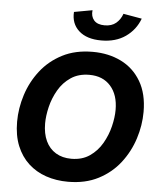

<svg xmlns="http://www.w3.org/2000/svg" viewBox="-62 -997 872 1063"><g transform="rotate(5 374.0 -466.0)"><path d="M355.5 12.7Q289.6 12.7 233.2 -6.6Q176.8 -25.9 135 -64.5Q93.3 -103 69.8 -160.4Q46.4 -217.8 46.4 -294.4Q46.4 -369.1 70.3 -443.8Q94.2 -518.6 142.1 -580.1Q189.9 -641.6 262 -678.7Q334 -715.8 430.2 -715.8Q518.6 -715.8 588.4 -681.4Q658.2 -647 698.7 -578.4Q739.3 -509.8 739.3 -408.7Q739.3 -334 715.3 -259.5Q691.4 -185.1 643.8 -123.5Q596.2 -62 524.2 -24.7Q452.1 12.7 355.5 12.7ZM362.8 -115.7Q422.9 -115.7 465.1 -144.8Q507.3 -173.8 533.4 -219.2Q559.6 -264.6 571.8 -314.7Q584 -364.7 584 -406.7Q584 -490.2 541 -538.8Q498 -587.4 422.9 -587.4Q362.8 -587.4 320.3 -558.8Q277.8 -530.3 251.7 -485.1Q225.6 -439.9 213.6 -390.1Q201.7 -340.3 201.7 -298.3Q201.7 -241.7 220.9 -200.7Q240.2 -159.7 276.6 -137.7Q313 -115.7 362.8 -115.7ZM471.2 -782.7Q390.1 -782.7 346.4 -822.3Q302.7 -861.8 307.1 -926.8L408.7 -945.3Q404.3 -911.1 423.1 -889.4Q441.9 -867.7 482.4 -867.7Q521.5 -867.7 545.7 -887.9Q569.8 -908.2 581.1 -940.4L684.1 -922.4Q660.6 -859.4 606 -821Q551.3 -782.7 471.2 -782.7Z"/></g></svg>

Font: Schibsted Grotesk
Style: Bold Italic
Weight: 700
Italic angle: -12°
Designer: Bakken & Baeck AS, Henrik Kongsvoll
Foundry: Schibsted ASA
Version: Version 1.100;gftools[0.9.25]